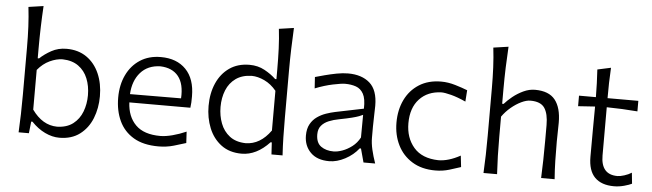

<svg xmlns="http://www.w3.org/2000/svg" viewBox="-49 -962 3943 1162"><g transform="rotate(5 1923.0 -381.0)"><path d="M337.4 11.2Q294.4 11.2 250.2 -10Q206.1 -31.2 168 -71.3H160.2L152.3 0H89.8Q92.8 -57.6 94.2 -111.1Q95.7 -164.6 95.7 -228.5V-515.1Q95.7 -581.1 92.8 -642.1Q89.8 -703.1 83 -761.2L173.8 -774.4Q169.9 -710.9 168 -647.2Q166 -583.5 166 -515.1V-456.5H174.3Q203.1 -483.9 243.9 -506.3Q284.7 -528.8 335.4 -528.8Q406.7 -528.8 457.3 -493.7Q507.8 -458.5 534.4 -397.7Q561 -336.9 561 -259.8Q561 -187.5 536.4 -125.7Q511.7 -64 461.9 -26.4Q412.1 11.2 337.4 11.2ZM318.4 -54.2Q377.9 -55.7 415.5 -84.7Q453.1 -113.8 470.7 -160.2Q488.3 -206.5 488.3 -259.8Q488.3 -315.9 469.7 -361.6Q451.2 -407.2 413.1 -434.6Q375 -461.9 316.9 -463.4Q279.3 -462.9 238.8 -443.8Q198.2 -424.8 166 -385.7V-144.5Q229.5 -55.2 318.4 -54.2Z M939.5 11.2Q848.1 11.2 788.8 -23.9Q729.5 -59.1 700.7 -120.8Q671.9 -182.6 671.9 -261.7Q671.9 -339.4 700.7 -399.7Q729.5 -460 782.5 -494.4Q835.4 -528.8 908.7 -528.8Q1004.9 -528.8 1060.5 -471.7Q1116.2 -414.6 1116.2 -308.1Q1116.2 -288.1 1115.5 -271.2Q1114.7 -254.4 1112.3 -238.8H741.7Q745.6 -152.8 795.7 -102.8Q845.7 -52.7 945.8 -52.7Q977.5 -52.7 1019.5 -63.7Q1061.5 -74.7 1102.5 -92.8L1106.4 -23.9Q1076.2 -14.2 1032.7 -1.5Q989.3 11.2 939.5 11.2ZM1051.3 -290.5Q1056.6 -377.9 1019.8 -424.1Q982.9 -470.2 909.7 -472.7Q833.5 -470.7 789.6 -420.7Q745.6 -370.6 741.2 -289.1Z M1445.3 11.2Q1371.1 11.2 1321 -26.4Q1271 -64 1246.1 -125.7Q1221.2 -187.5 1221.2 -259.8Q1221.2 -336.9 1248 -397.7Q1274.9 -458.5 1325.4 -493.7Q1376 -528.8 1447.3 -528.8Q1498 -528.8 1539.1 -506.3Q1580.1 -483.9 1608.4 -456.5H1616.2V-515.1Q1616.2 -581.1 1613.8 -642.1Q1611.3 -703.1 1604.5 -761.2L1694.8 -774.4Q1691.4 -710.9 1689.5 -647.2Q1687.5 -583.5 1687.5 -515.1V-228.5Q1687.5 -164.6 1688.7 -111.1Q1689.9 -57.6 1693.4 0H1626L1621.6 -72.8H1614.3Q1535.6 11.2 1445.3 11.2ZM1463.9 -54.2Q1552.7 -55.2 1616.2 -144.5V-385.7Q1584 -424.8 1543.7 -443.8Q1503.4 -462.9 1465.8 -463.4Q1407.7 -461.9 1369.4 -434.6Q1331.1 -407.2 1312.5 -361.6Q1293.9 -315.9 1293.9 -259.8Q1293.9 -206.5 1311.5 -160.2Q1329.1 -113.8 1366.7 -84.7Q1404.3 -55.7 1463.9 -54.2Z M1977.1 10.3Q1903.3 10.3 1863.5 -30Q1823.7 -70.3 1823.7 -132.3Q1823.7 -174.3 1839.4 -202.1Q1855 -230 1879.9 -247.3Q1904.8 -264.6 1933.3 -274.4Q1961.9 -284.2 1987.8 -289.6L2159.2 -324.7Q2161.1 -384.3 2144.8 -414.3Q2128.4 -444.3 2099.1 -454.6Q2069.8 -464.8 2032.7 -464.8Q2011.2 -464.8 1959.7 -454.1Q1908.2 -443.4 1851.6 -420.9L1847.2 -489.7Q1871.1 -496.6 1905.3 -505.6Q1939.5 -514.6 1976.3 -521.7Q2013.2 -528.8 2045.9 -528.8Q2128.9 -528.8 2177.5 -486.1Q2226.1 -443.4 2226.1 -348.1Q2226.1 -325.2 2224.6 -289.6Q2223.1 -253.9 2223.1 -220.2V-153.8Q2223.1 -120.1 2231.9 -82Q2240.7 -43.9 2255.9 0H2185.1L2162.6 -83H2154.8Q2123 -42 2073.5 -15.9Q2023.9 10.3 1977.1 10.3ZM1998.5 -50.8Q2022 -50.8 2052 -61.5Q2082 -72.3 2110.4 -94Q2138.7 -115.7 2156.7 -149.4L2157.7 -287.1Q2148.9 -282.7 2134.5 -277.1Q2120.1 -271.5 2092.3 -264.4Q2064.5 -257.3 2014.6 -247.6Q1981.9 -241.7 1953.9 -230.2Q1925.8 -218.8 1908.7 -198.5Q1891.6 -178.2 1891.6 -145.5Q1891.6 -94.2 1922.1 -72.5Q1952.6 -50.8 1998.5 -50.8Z M2621.6 10.3Q2539.1 10.3 2481.2 -25.4Q2423.3 -61 2393.1 -121.8Q2362.8 -182.6 2362.8 -258.8Q2362.8 -335.4 2392.1 -396.5Q2421.4 -457.5 2477.3 -493.2Q2533.2 -528.8 2611.8 -528.8Q2653.3 -528.8 2697.5 -515.6Q2741.7 -502.4 2772 -490.2L2767.1 -420.9Q2716.8 -443.8 2677.5 -453.9Q2638.2 -463.9 2618.7 -463.9Q2534.7 -461.4 2484.9 -407.7Q2435.1 -354 2435.1 -260.7Q2435.1 -172.4 2485.1 -114Q2535.2 -55.7 2634.3 -53.2Q2695.8 -53.2 2768.1 -92.8L2775.9 -23.9Q2747.6 -14.2 2707 -2Q2666.5 10.3 2621.6 10.3Z M2914.1 0Q2917 -57.6 2918.5 -111.1Q2919.9 -164.6 2919.9 -228.5V-515.1Q2919.9 -581.1 2917 -642.1Q2914.1 -703.1 2907.2 -761.2L2998.5 -774.4Q2994.6 -710.9 2992.4 -647.2Q2990.2 -583.5 2990.2 -515.1V-427.2H2999Q3018.1 -449.2 3047.1 -472.7Q3076.2 -496.1 3111.1 -512.5Q3146 -528.8 3181.2 -528.8Q3265.6 -528.8 3303.5 -481.2Q3341.3 -433.6 3341.3 -343.3Q3341.3 -310.1 3340.3 -280.8Q3339.4 -251.5 3339.4 -228.5Q3339.4 -164.6 3340.6 -111.1Q3341.8 -57.6 3346.2 0H3264.2Q3266.6 -57.6 3267.8 -110.8Q3269 -164.1 3269 -226.1V-322.3Q3269 -390.6 3245.4 -425.8Q3221.7 -460.9 3159.2 -460.9Q3134.8 -460.9 3103.8 -446Q3072.8 -431.2 3042.7 -406Q3012.7 -380.9 2990.2 -349.1V-226.1Q2990.2 -164.1 2991.7 -110.8Q2993.2 -57.6 2996.6 0Z M3707.5 11.2Q3630.9 11.2 3590.6 -29.5Q3550.3 -70.3 3550.3 -154.3Q3550.3 -240.2 3550.8 -319.6Q3551.3 -398.9 3551.8 -459.5L3449.2 -452.6V-516.6H3551.8Q3551.3 -561.5 3550 -601.3Q3548.8 -641.1 3545.9 -684.1L3627.4 -701.7Q3624.5 -649.9 3623.5 -608.6Q3622.6 -567.4 3622.6 -516.6H3809.6V-452.6Q3763.2 -456.5 3715.8 -458.7Q3668.5 -460.9 3622.6 -461.4V-168.5Q3622.6 -52.2 3723.1 -52.2Q3739.7 -52.2 3764.6 -60.1Q3789.6 -67.9 3808.6 -80.1L3815.4 -13.7Q3800.3 -5.9 3769.3 2.7Q3738.3 11.2 3707.5 11.2Z"/></g></svg>

Font: Pinar DS1 Regular
Style: Regular
Weight: 400
Designer: Amin Abedi
Version: Version 3.000